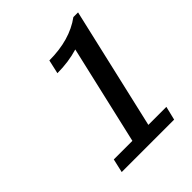

<svg xmlns="http://www.w3.org/2000/svg" viewBox="-195 -811 927 927"><g transform="rotate(-45 268.5 -347.0)"><path d="M215 -557 231 -628Q371 -628 461 -694H493L349 -70H472L455 0H97L113 -70H240L357 -577Q291 -557 215 -557Z"/></g></svg>

Font: Coval
Style: Medium Italic
Weight: 500
Foundry: Context Ltd
Version: Version 001.000